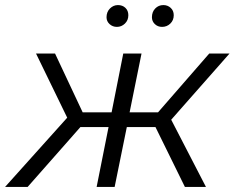

<svg xmlns="http://www.w3.org/2000/svg" viewBox="-56 -737 925 757"><path d="M619 -265 756 0H673L557 -236H444L396 0H325L372 -236H261L53 0H-36L209 -273L86 -526H161L270 -294H384L430 -526H502L455 -294H567L769 -526H849ZM364 -669Q364 -690 377.5 -703.5Q391 -717 409 -717Q427 -717 438.5 -706Q450 -695 450 -677Q450 -657 436.5 -644Q423 -631 405 -631Q388 -631 376 -642Q364 -653 364 -669ZM543 -669Q543 -690 556 -703.5Q569 -717 588 -717Q605 -717 617 -706Q629 -695 629 -677Q629 -657 615.5 -644Q602 -631 583 -631Q566 -631 554.5 -642Q543 -653 543 -669Z"/></svg>

Font: Montserrat Alternates
Style: Italic
Weight: 400
Italic angle: -11.3°
Designer: Julieta Ulanovsky
Foundry: Julieta Ulanovsky
Version: Version 7.200